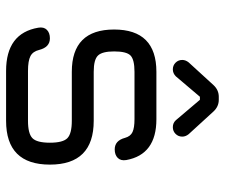

<svg xmlns="http://www.w3.org/2000/svg" viewBox="-74 -665 739 631"><g transform="rotate(90 295.5 -349.5)"><path d="M177 -579Q177 -590 185 -600L260 -682Q276 -699 298 -699H308Q330 -699 346 -682L421 -600Q429 -590 429 -579Q429 -566 420 -557Q411 -548 398 -548Q384 -548 375 -558L308 -637H298L231 -558Q221 -548 208 -548Q195 -548 186 -557Q177 -566 177 -579ZM213 0Q89 0 71 -106Q68 -124 78 -134Q88 -144 106 -144Q135 -144 144 -109Q149 -88 164.5 -80Q180 -72 213 -72H377Q419 -72 434 -86.5Q449 -101 449 -144Q449 -187 434 -201.5Q419 -216 377 -216H216Q77 -216 77 -355Q77 -494 216 -494H372Q488 -494 506 -395Q509 -377 499 -367Q489 -357 471 -357Q442 -357 433 -391Q428 -409 414 -415.5Q400 -422 372 -422H216Q176 -422 162.5 -409Q149 -396 149 -355Q149 -316 162.5 -302Q176 -288 216 -288H377Q521 -288 521 -144Q521 0 377 0Z"/></g></svg>

Font: Jura SemiBold
Style: Regular
Weight: 600
Designer: Daniel Johnson, Alexei Vanyashin
Foundry: Daniel Johnson
Version: Version 5.103